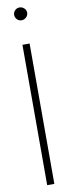

<svg xmlns="http://www.w3.org/2000/svg" viewBox="-96 -886 335 915"><g transform="rotate(-10 71.0 -428.5)"><path d="M88.9 0H54.2V-679.2H88.9ZM70.8 -856.9Q84 -856.9 93.5 -847.9Q103 -838.9 103 -826.2Q103 -813.5 93.3 -804.2Q83.5 -794.9 70.8 -794.9Q58.1 -794.9 49.1 -804.2Q40 -813.5 40 -826.2Q40 -838.9 49.1 -847.9Q58.1 -856.9 70.8 -856.9Z"/></g></svg>

Font: RawengulkSans
Style: Regular
Weight: 500
Designer: gluk (gluksza@wp.pl)
Foundry: gluk (gluksza@wp.pl)
Version: Version 0.94